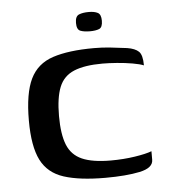

<svg xmlns="http://www.w3.org/2000/svg" viewBox="-44 -560 533 606"><g transform="rotate(-5 223.0 -257.0)"><path d="M266 6Q185 6 135 -10Q85 -26 63 -69.5Q41 -113 41 -195Q41 -281 63 -326.5Q85 -372 135 -388.5Q185 -405 266 -405Q292 -405 315.5 -402.5Q339 -400 370 -396Q395 -392 406.5 -381Q418 -370 418 -337Q406 -342 383 -346Q360 -350 334 -352Q308 -354 288 -354Q231 -354 197.5 -340Q164 -326 150.5 -292.5Q137 -259 137 -201Q137 -143 150.5 -109.5Q164 -76 197 -61.5Q230 -47 288 -47Q328 -47 364 -52.5Q400 -58 418 -65V-38Q418 -12 375 -3Q332 6 266 6ZM258 -459Q239 -459 227.5 -463.5Q216 -468 216 -489Q216 -510 228 -515Q240 -520 259 -520Q277 -520 287.5 -514.5Q298 -509 298 -489Q298 -468 287 -463.5Q276 -459 258 -459Z"/></g></svg>

Font: Genos Medium
Style: Regular
Weight: 500
Designer: Robert E. Leuschke
Foundry: Robert E. Leuschke
Version: Version 1.010; ttfautohint (v1.8.3)